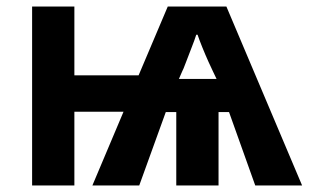

<svg xmlns="http://www.w3.org/2000/svg" viewBox="-20 -566 942 586"><path d="M671 -546 902 0H759L679 -224H647V0H518V-224H486L405 0H262L357 -225H207V0H78V-546H207V-336H403L492 -546ZM583 -460H579Q574 -444 564.5 -420Q555 -396 547 -374.5Q539 -353 536 -348L526 -325H641L630 -348Q626 -356 616.5 -377Q607 -398 597.5 -421.5Q588 -445 583 -460Z"/></svg>

Font: Noto IKEA Arabic
Style: Bold
Weight: 700
Designer: Monotype Design Team
Foundry: Monotype Imaging Inc.
Version: Version 1.200